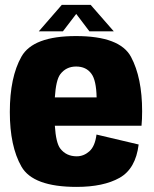

<svg xmlns="http://www.w3.org/2000/svg" viewBox="-20 -746 618 772"><path d="M288 5.5Q113 5.5 66.2 -76.2Q19.5 -158 19.5 -295.5Q19.5 -435.5 66.2 -518.2Q113 -601 285.5 -601Q462 -601 506.8 -517.2Q551.5 -433.5 551.5 -298.5Q551.5 -265.5 549 -240.5H200.5Q205 -171 222.5 -148.5Q246.5 -117.5 288.5 -117.5Q316.5 -117.5 339.2 -137.5Q362 -157.5 368 -205L537.5 -165Q525.5 -67.5 460.8 -31Q396 5.5 288 5.5ZM200.5 -354.5H368.5Q367 -423.5 347.5 -449.5Q326.5 -478.5 286 -478.5Q245.5 -478.5 222 -447Q205 -424 200.5 -354.5ZM136 -620 228.5 -726.5H344.5L437.5 -620H339.5L286.5 -690L233 -620Z"/></svg>

Font: Anybody ExtraBold
Style: Regular
Weight: 800
Designer: Tyler Finck
Foundry: Etcetera Type Company
Version: Version 1.010; ttfautohint (v1.8.3) -l 8 -r 50 -G 200 -x 14 